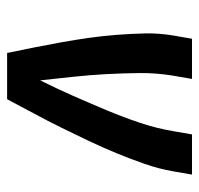

<svg xmlns="http://www.w3.org/2000/svg" viewBox="-30 -530 560 540"><g transform="rotate(90 250.0 -260.0)"><path d="M129 0Q121 -38 113.5 -76Q106 -114 99 -152.5Q92 -191 86.5 -230Q81 -269 78 -308Q75 -347 74 -387Q73 -427 80 -468L89 -520H202L193 -468Q185 -420 185.5 -372.5Q186 -325 188.5 -278.5Q191 -232 196 -185.5Q201 -139 206 -93Q229 -139 249.5 -185.5Q270 -232 289.5 -278.5Q309 -325 325 -372.5Q341 -420 349 -468L358 -520H471L462 -468Q455 -427 441 -387Q427 -347 411 -308Q395 -269 376.5 -230Q358 -191 339 -152.5Q320 -114 299.5 -76Q279 -38 259 0Z"/></g></svg>

Font: Iosevka Curly
Style: Bold Italic
Weight: 700
Italic angle: -9°
Monospace: yes
Designer: Belleve Invis
Foundry: Belleve Invis
Version: Version 22.1.2; ttfautohint (v1.8.4)